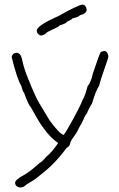

<svg xmlns="http://www.w3.org/2000/svg" viewBox="-20 -665 528 849"><path d="M439.5 -439.5Q455.1 -439.5 459 -418V-414.1Q459 -408.7 435.5 -341.8Q427.7 -321.8 418 -285.2Q404.3 -266.1 386.7 -207Q373 -186.5 363.3 -162.1Q357.9 -159.7 341.8 -121.1Q338.9 -118.7 318.4 -78.1Q291 -40 291 -35.2Q291 -20 273.4 -9.8Q221.7 62 152.3 113.3Q141.6 125 97.7 150.4Q84 164.1 70.3 164.1H68.4Q46.9 160.6 46.9 142.6Q46.9 129.4 91.8 105.5Q117.7 89.4 156.2 54.7Q165 51.8 185.5 27.3Q209 8.8 236.3 -31.2V-33.2Q200.2 -58.1 171.9 -99.6Q160.2 -111.3 117.2 -189.5Q105.5 -201.2 85.9 -255.9Q81.5 -256.8 74.2 -285.2Q56.6 -312 31.2 -414.1Q37.6 -431.6 52.7 -431.6Q71.8 -431.6 78.1 -400.4Q85.9 -360.8 105.5 -314.5Q135.3 -239.7 152.3 -210.9L199.2 -132.8Q243.7 -72.3 261.7 -68.4Q277.3 -87.9 326.2 -181.6Q343.8 -216.3 343.8 -220.7Q355 -236.3 367.2 -283.2Q383.3 -303.7 390.6 -339.8Q418 -422.4 425.8 -435.5ZM343.8 -644.5Q359.4 -644.5 363.3 -623Q363.3 -605 334 -597.7Q325.7 -588.9 300.8 -584Q299.8 -579.6 275.4 -568.4Q275.4 -562.5 244.1 -552.7Q242.2 -547.4 189.5 -523.4Q174.8 -507.8 160.2 -507.8Q142.6 -514.2 142.6 -529.3Q142.6 -552.2 238.3 -593.8Q320.3 -640.6 343.8 -644.5Z"/></svg>

Font: CEF Fonts CJK
Style: Regular
Weight: 400
Designer: PartyBoss (派对大魔王)
Version: Release 2.25